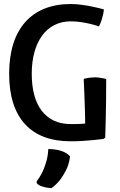

<svg xmlns="http://www.w3.org/2000/svg" viewBox="-20 -696 602 963"><path d="M25.9 -325.7Q25.9 -409.2 46.1 -474.4Q66.4 -539.6 105.7 -584.2Q145 -628.9 202.4 -652.3Q259.8 -675.8 334.5 -675.8Q362.8 -675.8 392.3 -671.6Q421.9 -667.5 446.3 -662.1Q474.6 -656.2 501 -648.9Q500 -636.7 497.1 -623Q494.6 -611.3 489.7 -595.9Q484.9 -580.6 476.6 -563.5Q456.1 -570.8 432.6 -576.2Q412.6 -581.1 387 -585Q361.3 -588.9 334.5 -588.9Q289.1 -588.9 252.7 -570.3Q216.3 -551.8 191.2 -517.3Q166 -482.9 152.6 -434.3Q139.2 -385.7 139.2 -325.7Q139.2 -266.1 151.9 -219.2Q164.6 -172.4 189.5 -140.1Q214.4 -107.9 250.7 -90.8Q287.1 -73.7 334.5 -73.7Q342.3 -73.7 352.1 -73.7Q361.8 -73.7 371.6 -74.2Q381.3 -74.7 390.6 -75Q399.9 -75.2 407.2 -76.2Q407.2 -91.8 406.7 -109.9Q406.2 -127.9 405.8 -146.7Q405.3 -165.5 404.5 -184.1Q403.8 -202.6 403.3 -219.7Q401.4 -259.8 399.9 -300.3Q417.5 -305.2 431.9 -306.6Q446.3 -308.1 456.5 -308.1Q466.8 -308.1 476.8 -306.6Q486.8 -305.2 495.1 -303.7Q504.4 -301.8 512.7 -299.8Q512.7 -242.2 512 -189.2Q511.2 -136.2 510.3 -95.2Q508.8 -46.9 507.8 -5.4L498.5 1Q472.7 4.4 445.3 6.8Q421.9 9.3 392.6 11Q363.3 12.7 334.5 12.7Q259.8 12.7 202.4 -8.8Q145 -30.3 105.7 -73Q66.4 -115.7 46.1 -179Q25.9 -242.2 25.9 -325.7ZM222.2 51.8Q222.7 51.8 228.8 51.8Q234.9 51.8 244.4 52.5Q253.9 53.2 265.9 55.4Q277.8 57.6 289.8 61.8Q301.8 65.9 312.7 72.5Q323.7 79.1 331.5 88.9Q325.7 129.9 310.5 159.2Q295.4 188.5 279.3 208.5Q260.3 231.9 238.3 247.6Q222.2 246.6 208 243.7Q195.8 241.2 183.1 236.1Q170.4 231 163.6 221.2L164.1 213.4Q178.7 194.3 191.4 169.9Q201.7 148.9 210.9 119.1Q220.2 89.4 222.2 51.8Z"/></svg>

Font: Basic
Style: Regular
Weight: 400
Designer: Magnus Gaarde
Foundry: Magnus Gaarde
Version: Version 1.003; ttfautohint (v1.1) -l 6 -r 16 -G 0 -x 16 -D l